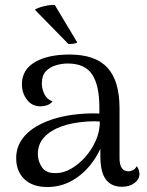

<svg xmlns="http://www.w3.org/2000/svg" viewBox="-20 -740 590 771"><path d="M470 10Q427 10 405 -19.5Q383 -49 383 -114V-203L402 -194Q385 -134 350.5 -87.5Q316 -41 270 -15Q224 11 170 11Q111 11 78 -20.5Q45 -52 45 -105Q45 -146 66.5 -178Q88 -210 125.5 -232Q163 -254 211 -267Q253 -278 297.5 -282Q342 -286 379 -284V-310Q379 -397 350 -441Q321 -485 252 -485Q228 -485 203.5 -477.5Q179 -470 163.5 -453Q148 -436 148 -404Q148 -384 158 -362.5Q168 -341 191 -333Q182 -322 169 -317.5Q156 -313 143 -313Q108 -313 88 -340Q68 -367 68 -401Q68 -460 120 -490.5Q172 -521 259 -521Q363 -521 411.5 -468Q460 -415 460 -305V-105Q460 -52 496 -52Q504 -52 514 -57Q524 -62 529 -73Q535 -65 537.5 -56.5Q540 -48 540 -42Q540 -20 520 -5Q500 10 470 10ZM206 -45Q235 -45 265.5 -62.5Q296 -80 322 -109Q348 -138 364.5 -175Q381 -212 381 -252Q358 -254 329.5 -252Q301 -250 274 -245Q247 -240 226 -232Q182 -216 157 -188.5Q132 -161 132 -122Q132 -92 149 -67.5Q166 -43 206 -45ZM120 -701Q127 -706 140.5 -710.5Q154 -715 170.5 -718Q187 -721 200 -720L290 -570Q287 -566 275 -564.5Q263 -563 255 -563Z"/></svg>

Font: Arima
Style: Regular
Weight: 400
Designer: Joana Correia and Natanael Gama
Foundry: NDISCOVER
Version: Version 1.101;gftools[0.9.23]